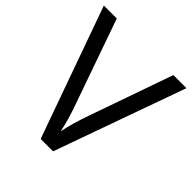

<svg xmlns="http://www.w3.org/2000/svg" viewBox="-193 -850 986 986"><g transform="rotate(45 300.0 -357.0)"><path d="M600 -714 345 0H255L0 -714H94L255 -256Q271 -212 282 -173.5Q293 -135 300 -100Q307 -135 318 -174Q329 -213 345 -258L505 -714Z"/></g></svg>

Font: Noto Sans Limbu
Style: Regular
Weight: 400
Designer: Monotype Design Team
Foundry: Monotype Imaging Inc.
Version: Version 2.004; ttfautohint (v1.8.4.7-5d5b)